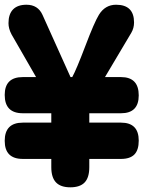

<svg xmlns="http://www.w3.org/2000/svg" viewBox="-23 -799 612 819"><path d="M424.8 -470.2H493.2Q568.8 -470.2 568.8 -392.1Q568.8 -315.9 493.2 -315.9H357.9V-275.9H493.2Q568.8 -275.9 568.8 -199.2Q568.8 -159.2 550.3 -140.1Q531.7 -121.1 493.2 -121.1H357.9V-85.9Q357.9 -41.5 338.1 -20.8Q318.4 0 276.9 0Q235.8 0 215.8 -21Q195.8 -42 195.8 -85.9V-121.1H74.2Q-2.9 -121.1 -2.9 -198.2Q-2.9 -275.9 74.2 -275.9H195.8V-315.9H74.2Q-2.9 -315.9 -2.9 -394Q-2.9 -470.2 74.2 -470.2H130.9Q33.2 -640.1 25.9 -652.8Q13.2 -677.2 13.2 -700.2Q13.2 -738.8 32.7 -758.8Q52.2 -778.8 89.8 -778.8Q138.7 -778.8 158.2 -735.8L277.8 -470.2H285.2Q302.7 -502 341.1 -603Q379.4 -704.1 398.9 -735.8Q425.3 -778.8 472.2 -778.8Q548.8 -778.8 548.8 -703.1Q548.8 -679.2 537.1 -659.2Z"/></svg>

Font: BPreplay
Style: Bold
Weight: 700
Designer: Magenta/George Triantafyllakos
Foundry: Magenta/George Triantafyllakos
Version: Version 1.00